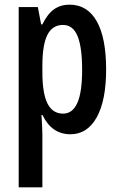

<svg xmlns="http://www.w3.org/2000/svg" viewBox="-20 -572 519 832"><path d="M281.2 -551.8Q358.4 -551.8 399.2 -480Q439.9 -408.2 439.9 -270.5Q439.9 -137.2 399.2 -63.7Q358.4 9.8 285.2 9.8Q204.1 9.8 164.1 -73.7H159.7Q161.1 -48.3 162.4 -27.6Q163.6 -6.8 163.6 8.3V239.7H61V-541.5H144L158.2 -466.3H163.6Q186.5 -512.7 214.8 -532.2Q243.2 -551.8 281.2 -551.8ZM252.9 -463.9Q207 -463.9 185.3 -420.7Q163.6 -377.4 163.6 -286.6V-260.3Q163.6 -167 185.8 -123.3Q208 -79.6 253.4 -79.6Q294.4 -79.6 315.2 -126Q335.9 -172.4 335.9 -269.5Q335.9 -366.7 316.2 -415.3Q296.4 -463.9 252.9 -463.9Z"/></svg>

Font: Open Sans Condensed SemiBold
Style: Regular
Weight: 600
Width: 3
Designer: Monotype Design Team
Foundry: Monotype Imaging Inc.
Version: Version 3.000; ttfautohint (v1.8.4)